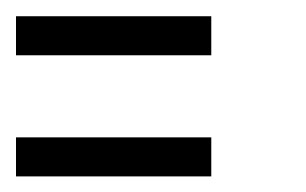

<svg xmlns="http://www.w3.org/2000/svg" viewBox="-20 -387 382 240"><path d="M244.1 -317.9V-366.7H0V-317.9ZM244.1 -166.5V-215.3H0V-166.5Z"/></svg>

Font: Daray
Style: Regular
Weight: 400
Designer: Maxim Raikov
Foundry: Maxim Raikov
Version: Version 1.00 May 24, 2021, initial release